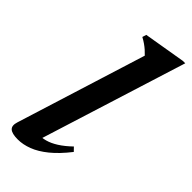

<svg xmlns="http://www.w3.org/2000/svg" viewBox="-236 -756 810 810"><g transform="rotate(45 169.0 -351.5)"><path d="M194.5 -617Q185.5 -626.5 176.5 -634.5Q167.5 -642.5 156.5 -650.2Q145.5 -658 131.5 -665.5L137 -683.5L324 -715H338L126 -39.5L108.5 -65.5Q130 -63.5 153 -69.8Q176 -76 201.2 -92Q226.5 -108 254 -134.5L270 -118Q232.5 -70 197.2 -41.5Q162 -13 129 -0.5Q96 12 65.5 12Q30.5 12 17.8 0.2Q5 -11.5 13.5 -38Z"/></g></svg>

Font: Newsreader 24pt SemiBold
Style: Italic
Weight: 600
Italic angle: -17°
Designer: Hugues Gentile
Foundry: Production Type
Version: Version 1.003